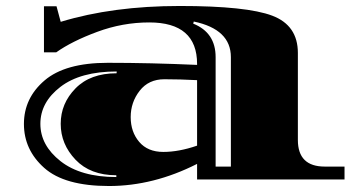

<svg xmlns="http://www.w3.org/2000/svg" viewBox="-20 -600 1202 642"><path d="M169 -579 183 -527Q357 -580 581 -580Q805 -580 890.5 -547.5Q976 -515 976 -423V-132Q976 -43 1066 -43H1132V0H639V-52Q493 22 344.5 22Q196 22 128 -38.5Q60 -99 60 -185.5Q60 -272 129 -331Q198 -390 340.5 -390Q483 -390 639 -383V-386Q639 -525 479 -525Q390 -525 305 -493.5Q220 -462 168 -425H127V-579ZM639 -113V-332Q582 -335 529.5 -335Q477 -335 447 -296.5Q417 -258 417 -208.5Q417 -159 445.5 -125.5Q474 -92 526 -92Q578 -92 639 -113ZM701 -409V-43H752V-409Q752 -502 628 -528L626 -521Q701 -491 701 -409ZM369 -8V-14Q282 -14 232.5 -66Q183 -118 183 -186Q183 -254 232.5 -304.5Q282 -355 370 -355V-361Q249 -361 182 -309.5Q115 -258 115 -186Q115 -114 182.5 -61Q250 -8 369 -8Z"/></svg>

Font: Diplomata
Style: Regular
Weight: 400
Width: 7
Designer: Eduardo Rodriguez Tunni
Foundry: Eduardo Rodriguez Tunni
Version: Version 1.001